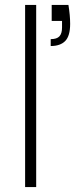

<svg xmlns="http://www.w3.org/2000/svg" viewBox="-20 -760 305 780"><path d="M127 -740V0H82V-740ZM258 -740Q265 -697 265 -663Q265 -614 245 -593.5Q225 -573 186 -573V-601Q211 -601 221.5 -612.5Q232 -624 232 -648V-675H190V-740Z"/></svg>

Font: Fz Poppins ExtLt
Style: Regular
Weight: 200
Designer: Ninad Kale (Devanagari), Jonny Pinhorn (Latin)
Foundry: Indian Type Foundry
Version: Vit hóa bi Vntype.Com & FontZin.Com